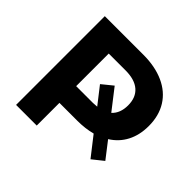

<svg xmlns="http://www.w3.org/2000/svg" viewBox="-168 -886 1071 1071"><g transform="rotate(45 367.5 -350.0)"><path d="M585 -228 660 -131 595 -79 506 -193Q453 -179 391 -179H250V0H87V-700H391Q484 -700 552.5 -669Q621 -638 657.5 -579.5Q694 -521 694 -440Q694 -369 666 -315Q638 -261 585 -228ZM414 -313 336 -413 400 -465 494 -344Q531 -378 531 -440Q531 -502 493 -535Q455 -568 382 -568H250V-311H382Q394 -311 414 -313Z"/></g></svg>

Font: mBank
Style: Bold
Weight: 700
Designer: Julieta Ulanovsky
Foundry: Julieta Ulanovsky
Version: Version 7.200